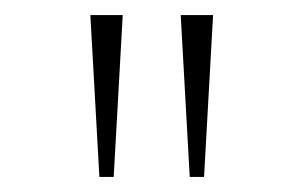

<svg xmlns="http://www.w3.org/2000/svg" viewBox="-20 -734 403 255"><path d="M232 -499H251L263 -714H220ZM112 -499H131L143 -714H100Z"/></svg>

Font: Noto Serif Devanagari ExtraCondensed Thin
Style: Regular
Weight: 100
Width: 2
Designer: Universal Thirst, Indian Type Foundry and the Monotype Design Team
Foundry: Monotype Imaging Inc.
Version: Version 2.004